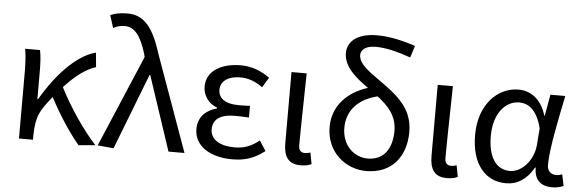

<svg xmlns="http://www.w3.org/2000/svg" viewBox="-51 -978 3509 1159"><g transform="rotate(5 1703.5 -398.0)"><path d="M92 0H177V-28C179 -146 204 -182 273 -267C325 -167 396 -58 454 9L555 0C472 -89 383 -225 329 -332C396 -405 458 -451 518 -470L510 -557C393 -528 272 -395 186 -246H182V-416C182 -464 179 -514 172 -543H82C91 -495 92 -438 92 -394Z M666 9 844 -451H848L998 0H1095L889 -574C840 -730 787 -809 679 -809C631 -809 602 -801 576 -790L600 -714C619 -724 639 -732 669 -732C731 -732 768 -679 799 -579L805 -556L569 0Z M1384 13C1459 13 1516 -4 1581 -54L1542 -115C1491 -74 1446 -60 1393 -60C1301 -60 1246 -97 1246 -157C1246 -218 1291 -250 1380 -250C1407 -250 1433 -249 1464 -247V-318C1438 -316 1418 -316 1397 -316C1309 -316 1272 -350 1272 -399C1272 -455 1324 -484 1391 -484C1441 -484 1485 -467 1527 -436L1564 -497C1513 -534 1454 -557 1388 -557C1277 -557 1181 -509 1181 -411C1181 -360 1211 -310 1267 -290V-285C1206 -269 1154 -228 1154 -150C1154 -49 1250 13 1384 13Z M1799 13C1830 13 1849 8 1865 0L1852 -69C1840 -65 1829 -63 1819 -63C1796 -63 1781 -75 1781 -106C1781 -237 1786 -396 1788 -543H1696V-113C1696 -32 1724 13 1799 13Z M2197 13C2348 13 2436 -91 2436 -245C2436 -375 2356 -447 2263 -515C2175 -579 2100 -623 2100 -682C2100 -712 2127 -739 2190 -739C2243 -739 2309 -726 2402 -693L2425 -765C2335 -795 2259 -809 2192 -809C2068 -809 2013 -753 2013 -687C2013 -603 2086 -543 2164 -488C2046 -451 1954 -365 1954 -234C1954 -79 2073 13 2197 13ZM2043 -236C2043 -341 2112 -415 2227 -442C2293 -391 2346 -334 2346 -244C2346 -135 2297 -63 2199 -63C2117 -63 2043 -129 2043 -236Z M2685 13C2716 13 2735 8 2751 0L2738 -69C2726 -65 2715 -63 2705 -63C2682 -63 2667 -75 2667 -106C2667 -237 2672 -396 2674 -543H2582V-113C2582 -32 2610 13 2685 13Z M3043 13C3113 13 3170 -24 3211 -97H3215C3214 -21 3257 13 3322 13C3354 13 3376 6 3392 -1L3378 -70C3367 -66 3353 -63 3341 -63C3311 -63 3287 -82 3287 -119C3287 -218 3326 -400 3355 -543H3265L3242 -414H3239C3208 -518 3139 -557 3071 -557C2946 -557 2833 -448 2833 -262C2833 -84 2919 13 3043 13ZM3061 -63C2977 -63 2928 -136 2928 -263C2928 -406 3003 -480 3081 -480C3132 -480 3188 -453 3218 -335L3210 -232C3202 -140 3133 -63 3061 -63Z"/></g></svg>

Font: DAIFUKU Sans JP
Style: Regular
Weight: 400
Designer: Original font ‘Source Han Sans JP’ : Ryoko NISHIZUKA  (kana, bopomofo & ideographs); Paul D. Hunt (Latin, Greek & Cyrill
Foundry: Daifuku
Version: Version 1.001